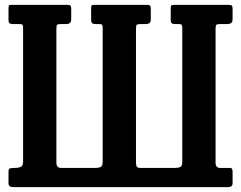

<svg xmlns="http://www.w3.org/2000/svg" viewBox="-20 -770 992 790"><path d="M212 -653V-101Q212 -79 231 -79H373Q386 -79 394.2 -83Q402.5 -87 402.5 -104V-654Q402.5 -664 400.5 -667.5Q398.5 -671 388 -671H372Q355 -671 355 -686V-737Q355 -747 358 -748.5Q361 -750 370 -750H582.5Q593.5 -750 597 -747.2Q600.5 -744.5 600.5 -733V-692Q600.5 -679 594.8 -675Q589 -671 579.5 -671H558.5Q546.5 -671 543 -668.2Q539.5 -665.5 539.5 -653V-101Q539.5 -88.5 543.5 -83.8Q547.5 -79 558 -79H700Q713.5 -79 721.8 -83Q730 -87 730 -104V-654Q730 -664 727.8 -667.5Q725.5 -671 715.5 -671H698.5Q682.5 -671 682.5 -686V-737Q682.5 -747 686.2 -748.5Q690 -750 699 -750H919Q930 -750 933.5 -747.2Q937 -744.5 937 -733V-692Q937 -679 931 -675Q925 -671 916 -671H886Q874 -671 870.5 -668.2Q867 -665.5 867 -653V-101Q867 -79 886 -79H926Q933 -79 935 -74.5Q937 -70 937 -63V-16Q937 0 917 0H35Q15 0 15 -16V-65Q15 -73 19.2 -76Q23.5 -79 38 -79H42.5Q55.5 -79 65.2 -83Q75 -87 75 -104V-654Q75 -664 73 -667.5Q71 -671 60 -671H32Q15 -671 15 -686V-737Q15 -747 18 -748.5Q21 -750 30 -750H255Q266 -750 269.5 -747.2Q273 -744.5 273 -733V-692Q273 -679 267.2 -675Q261.5 -671 252 -671H231Q219 -671 215.5 -668.2Q212 -665.5 212 -653Z"/></svg>

Font: Besley* Condensed Semi
Style: Regular
Weight: 600
Width: 3
Designer: Owen Earl
Foundry: indestructible type*
Version: Version 3.000; ttfautohint (v1.8.3)